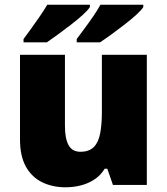

<svg xmlns="http://www.w3.org/2000/svg" viewBox="-20 -786 710 816"><path d="M604 -553V0H460L436 -69H425Q408 -41 381.5 -23.5Q355 -6 323.5 2Q292 10 258 10Q204 10 160 -11Q116 -32 90.5 -77Q65 -122 65 -193V-553H256V-251Q256 -197 271.5 -169Q287 -141 322 -141Q358 -141 378 -160.5Q398 -180 405.5 -218Q413 -256 413 -311V-553ZM589 -756Q581 -743 559 -723Q537 -703 508.5 -681Q480 -659 452.5 -639Q425 -619 405 -606H306V-620Q320 -639 339 -664.5Q358 -690 376.5 -717Q395 -744 407 -766H589ZM362 -756Q354 -743 332 -723Q310 -703 281.5 -681Q253 -659 225.5 -639Q198 -619 179 -606H80V-620Q94 -639 112.5 -664.5Q131 -690 149.5 -717Q168 -744 181 -766H362Z"/></svg>

Font: Noto Sans Thai Black
Style: Regular
Weight: 900
Version: Version 2.001